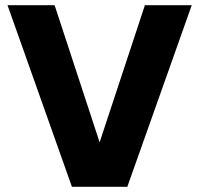

<svg xmlns="http://www.w3.org/2000/svg" viewBox="-20 -722 770 742"><path d="M721 -702 472 0H258L9 -702H191L365 -172L540 -702Z"/></svg>

Font: MSTAGE
Style: Bold
Weight: 700
Designer: Ninad Kale (Devanagari), Jonny Pinhorn (Latin)
Foundry: Indian Type Foundry
Version: 4.004